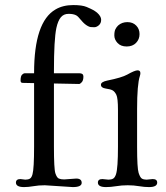

<svg xmlns="http://www.w3.org/2000/svg" viewBox="-20 -743 665 770"><path d="M76.7 7.3Q43.9 7.3 43.9 -10.7Q43.9 -24.9 62 -24.9L81.5 -22.5Q92.8 -22.5 99.9 -26.6Q106.9 -30.8 110.4 -44.4Q116.7 -67.4 116.7 -154.8V-409.7L70.8 -410.6Q62.5 -410.6 62.5 -419.9Q62.5 -438 68.6 -443.6Q74.7 -449.2 78.6 -449.2H116.7V-450.7Q116.7 -655.3 202.6 -705.1Q232.4 -722.7 273.9 -722.7Q309.6 -722.7 327.4 -715.1Q345.2 -707.5 353.5 -702.9Q361.8 -698.2 369.1 -692.4Q385.7 -677.7 385.7 -663.8Q385.7 -649.9 376.5 -641.8Q367.2 -633.8 357.9 -633.8Q348.6 -633.8 343.3 -634.5Q337.9 -635.3 332 -638.7Q320.3 -645 309.3 -657.5Q298.3 -669.9 294.7 -674.1Q291 -678.2 286.1 -681.2Q274.9 -687.5 255.1 -687.5Q235.4 -687.5 223.9 -673.6Q212.4 -659.7 206.1 -630.9Q196.3 -584.5 196.3 -458V-449.2H298.8Q314.5 -449.2 314.5 -436Q314.5 -420.4 307.9 -413.3Q301.3 -406.2 297.4 -406.2L196.3 -408.2V-155.8Q196.3 -65.4 202.1 -47.9Q208 -30.3 216.1 -26.9Q224.1 -23.4 237.3 -23.4L285.6 -26.9Q307.6 -26.9 307.6 -9.8Q307.6 7.3 272 7.3L159.7 0Q134.8 0 114 3.7Q93.3 7.3 76.7 7.3ZM454.1 -641.1Q469.2 -654.3 491 -654.3Q512.7 -654.3 526.1 -640.6Q539.6 -627 539.6 -606.2Q539.6 -585.4 525.6 -571Q511.7 -556.6 488 -556.6Q464.4 -556.6 451.4 -570.6Q438.5 -584.5 438.5 -600.8Q438.5 -617.2 442.9 -626Q447.3 -634.8 454.1 -641.1ZM405.3 7.3Q372.6 7.3 372.6 -10.7Q372.6 -24.9 390.6 -24.9L415 -22.5Q426.3 -22.5 433.6 -26.6Q440.9 -30.8 445.3 -44.4Q453.1 -68.8 453.1 -154.8V-301.8Q453.1 -350.1 446.5 -363Q439.9 -376 431.6 -380.6Q423.3 -385.3 404.1 -387.9Q384.8 -390.6 384.8 -403.3Q384.8 -414.6 410.2 -419.9Q468.3 -431.6 490.2 -443.8Q520.5 -460.9 531.7 -460.9Q543 -460.9 543 -449.7Q543 -444.3 541 -438.5Q529.8 -404.8 529.8 -305.7V-154.8Q529.8 -68.8 535.9 -49.8Q542 -30.8 549.3 -26.6Q556.6 -22.5 567.9 -22.5L592.3 -24.9Q610.4 -24.9 610.4 -10.7Q610.4 7.3 577.6 7.3Q559.1 7.3 537.8 3.7Q516.6 0 492.2 0Q467.8 0 445.8 3.7Q423.8 7.3 405.3 7.3Z"/></svg>

Font: Ovo
Style: Regular
Weight: 400
Designer: Nicole Fally
Foundry: Sorkin Type Co.
Version: Version 1.001